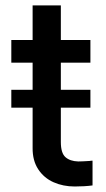

<svg xmlns="http://www.w3.org/2000/svg" viewBox="-20 -677 390 704"><path d="M21.5 -347.7H99.6V-447.3H21.5V-530.3H99.6V-657.2H203.1V-530.3H311.5V-447.3H203.1V-347.7H311.5V-282.2H203.1V-156.2Q203.1 -115.7 220 -100.8Q236.8 -85.9 266.6 -85Q280.3 -85 309.6 -86.9Q312.5 -87.9 319.3 -87.9V2.9Q290 6.8 253.9 6.8Q211.4 6.8 176.3 -8.8Q141.1 -24.4 120.1 -56.4Q99.1 -88.4 99.6 -134.8V-282.2H21.5Z"/></svg>

Font: Pretendard GOV Medium
Style: Regular
Weight: 500
Designer: Base glyphs from Inter by Rasmus Andersson; Hangeul glyphs from Noto Sans CJK(Source Han Sans) by Jang Soo-young and Kan
Foundry: Kil Hyung-jin
Version: Version 1.309